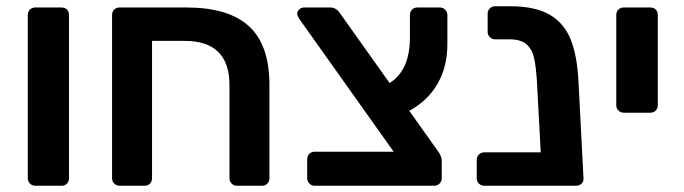

<svg xmlns="http://www.w3.org/2000/svg" viewBox="-20 -595 2190 615"><path d="M93 0Q83 0 76 -7Q69 -14 69 -24V-547Q69 -558 76 -564.5Q83 -571 93 -571H177Q188 -571 194.5 -564.5Q201 -558 201 -547V-24Q201 -14 194.5 -7Q188 0 177 0Z M363 0Q353 0 346 -7Q339 -14 339 -24V-547Q339 -558 346 -564.5Q353 -571 363 -571H577Q712 -571 777.5 -511Q843 -451 843 -323V-24Q843 -14 836.5 -7Q830 0 819 0H739Q729 0 722 -7Q715 -14 715 -24V-322Q715 -464 572 -464H467V-24Q467 -14 460.5 -7Q454 0 443 0Z M1413 -454Q1413 -382 1382 -327.5Q1351 -273 1291 -240L1382 -112Q1395 -95 1395 -80V-24Q1395 -14 1388 -7Q1381 0 1371 0H988Q978 0 971 -7Q964 -14 964 -24V-85Q964 -96 971 -102.5Q978 -109 988 -109H1241L939 -534Q932 -545 932 -551Q932 -559 938.5 -565Q945 -571 954 -571H1038Q1056 -571 1068 -554L1228 -329Q1293 -370 1293 -475V-546Q1293 -557 1299.5 -564Q1306 -571 1317 -571H1389Q1399 -571 1406 -564Q1413 -557 1413 -546Z M1849 -24Q1850 -14 1843 -7Q1836 0 1825 0H1531Q1521 0 1514 -7Q1507 -14 1507 -24V-83Q1507 -93 1514 -100Q1521 -107 1531 -107H1712L1700 -332Q1697 -382 1690.5 -410Q1684 -438 1666 -453.5Q1648 -469 1612 -469H1566Q1556 -469 1549 -476Q1542 -483 1542 -493V-551Q1542 -561 1549 -568Q1556 -575 1566 -575H1614Q1694 -575 1740.5 -548Q1787 -521 1808 -468.5Q1829 -416 1833 -333Z M1978 -234Q1968 -234 1961 -241Q1954 -248 1954 -258V-547Q1954 -558 1961 -564.5Q1968 -571 1978 -571H2063Q2074 -571 2080.5 -564.5Q2087 -558 2087 -547V-258Q2087 -248 2080.5 -241Q2074 -234 2063 -234Z"/></svg>

Font: Rubik AZ
Style: Regular
Weight: 500
Designer: Hubert and Fischer
Foundry: Hubert & Fischer
Version: Version 2.000